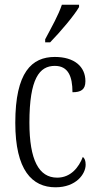

<svg xmlns="http://www.w3.org/2000/svg" viewBox="-20 -786 414 816"><path d="M172 -619V-606H193C237 -651 296 -721 316 -756V-766H243C228 -721 201 -674 172 -619ZM216 10C304 10 344 -47 344 -86C344 -103 340 -113 332 -119C315 -75 281 -31 223 -31C145 -31 105 -106 105 -265C105 -453 148 -506 213 -506C270 -506 288 -461 288 -394C324 -394 343 -405 343 -441C343 -503 296 -544 213 -544C115 -544 45 -479 45 -264C45 -63 116 10 216 10Z"/></svg>

Font: Noto Serif Tamil ExtraCondensed Light
Style: Italic
Weight: 300
Width: 2
Italic angle: -12°
Designer: Indian Type Foundry, Tom Grace, and the Monotype Design Team
Foundry: Monotype Imaging Inc.
Version: Version 2.003